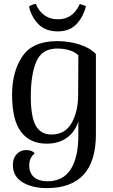

<svg xmlns="http://www.w3.org/2000/svg" viewBox="-20 -734 579 985"><path d="M46 112Q46 78 65.5 57Q85 36 114 36Q146 36 158 53Q130 75 130 115Q130 154 155 175Q180 196 223 196Q303 196 342.5 135Q382 74 382 -41V-111Q364 -56 322 -26.5Q280 3 219 3Q134 3 88 -57.5Q42 -118 42 -248Q42 -366 94.5 -444.5Q147 -523 274 -523Q331 -523 384.5 -507Q438 -491 472 -457V-45Q472 231 220 231Q145 231 95.5 201Q46 171 46 112ZM381 -248 382 -450Q366 -467 337 -476Q308 -485 274 -485Q195 -485 166.5 -418.5Q138 -352 138 -239Q138 -135 163.5 -89.5Q189 -44 244 -44Q314 -44 347.5 -103Q381 -162 381 -248ZM389 -713Q406 -710 421 -702Q406 -644 370.5 -608.5Q335 -573 277 -573Q213 -573 177 -610Q141 -647 129 -700Q142 -711 164 -714Q177 -679 206.5 -657Q236 -635 278 -635Q354 -635 389 -713Z"/></svg>

Font: Arima Madurai Medium
Style: Regular
Weight: 500
Designer: Joana Correia and Natanael Gama
Foundry: NDISCOVER
Version: Version 1.020